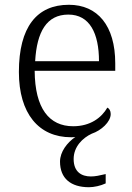

<svg xmlns="http://www.w3.org/2000/svg" viewBox="-20 -564 554 803"><path d="M352 219C373 219 401 213 422 203V164C396 170 379 174 360 174C321 174 288 155 288 101C288 50 325 13 364 -5C403 -18 443 -54 443 -87C443 -101 437 -110 429 -114C405 -72 358 -36 286 -36C186 -36 126 -110 125 -268H462V-299C462 -457 388 -544 268 -544C134 -544 59 -451 59 -263C59 -89 142 10 277 10C283 10 289 10 295 9C261 32 231 71 231 112C231 182 276 219 352 219ZM394 -308H127C134 -431 175 -503 266 -503C355 -503 394 -425 394 -308Z"/></svg>

Font: Noto Serif Lao Light
Style: Regular
Weight: 300
Designer: Monotype Design Team
Foundry: Monotype Imaging Inc.
Version: Version 2.003